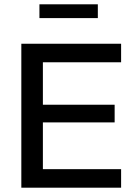

<svg xmlns="http://www.w3.org/2000/svg" viewBox="-20 -871 635 891"><path d="M79 0V-668H542V-582H179V-385H512V-303H179V-86H542V0ZM163 -787V-851H434V-787Z"/></svg>

Font: Gantari Medium
Style: Regular
Weight: 500
Designer: Anugrah Pasau
Foundry: Lafontype
Version: Version 1.000; ttfautohint (v1.8.4.7-5d5b)